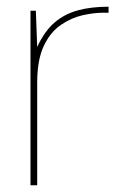

<svg xmlns="http://www.w3.org/2000/svg" viewBox="-20 -553 370 573"><path d="M71 0V-521H87L91 -413Q113 -460 142.5 -485.5Q172 -511 212 -522Q252 -533 304 -533V-515H287Q260 -515 226.5 -507.5Q193 -500 161.5 -478.5Q130 -457 110.5 -415.5Q91 -374 91 -306V0Z"/></svg>

Font: DM Sans 10pt Thin
Style: Regular
Weight: 250
Version: Version 4.004;gftools[0.9.30]